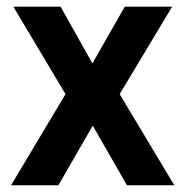

<svg xmlns="http://www.w3.org/2000/svg" viewBox="-20 -548 546 568"><path d="M159.2 -528.3 253.4 -360.4 349.1 -528.3H489.3L334 -269.5L495.6 0H355.5L254.4 -176.3L152.8 0H12.7L173.8 -269.5L19.5 -528.3Z"/></svg>

Font: Vazirmatn RD FD SemiBold
Style: Regular
Weight: 600
Designer: Saber Rastikerdar
Foundry: Saber Rastikerdar
Version: Version 33.003